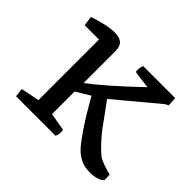

<svg xmlns="http://www.w3.org/2000/svg" viewBox="-117 -635 798 798"><g transform="rotate(45 282.0 -235.5)"><path d="M47.4 0 43 -38.1Q67.9 -43.9 123.5 -54.2H124.5V-410.6H40.5L34.2 -452.6Q51.3 -460 88.4 -469Q125.5 -478 149.9 -478Q165.5 -478 176.5 -474.1Q187.5 -470.2 193.1 -465.6Q198.7 -460.9 201.9 -452.4Q205.1 -443.8 205.8 -439.2Q206.5 -434.6 207 -425.8V-237.8Q277.8 -289.6 407.2 -413.1Q343.3 -419.9 328.1 -423.8Q323.7 -442.9 332.5 -462.4H520.5L522.9 -422.4L507.8 -414.1L322.8 -259.8Q334 -245.1 357.7 -212.2Q381.3 -179.2 396.2 -159.2Q411.1 -139.2 434.1 -114Q457 -88.9 479 -71.8Q486.8 -65.9 510.7 -57.6Q534.7 -49.3 552.7 -44.9L553.7 -13.2Q543.5 -1 517.1 4.4Q503.4 8.3 477.3 6.6Q451.2 4.9 437.5 -2.4Q417.5 -11.2 399.7 -27.3Q381.8 -43.5 348.4 -91.8Q314.9 -140.1 267.6 -223.6L205.6 -186V-53.2L284.2 -39.6Q285.2 -35.6 285.2 -25.4Q285.2 -10.7 279.3 0Z"/></g></svg>

Font: Fjord
Style: One
Weight: 400
Designer: Viktoriya Grabowska
Foundry: Viktoriya Grabowska
Version: Version 1.002